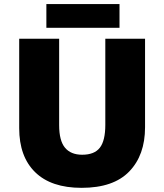

<svg xmlns="http://www.w3.org/2000/svg" viewBox="-20 -902 797 932"><path d="M684.1 -713.9V-284.2Q684.1 -148.9 607.4 -69.6Q530.8 9.8 376 9.8Q228.5 9.8 150.9 -65.9Q73.2 -141.6 73.2 -279.8V-713.9H267.1V-294.9Q267.1 -219.2 295.4 -185.1Q323.7 -150.9 378.9 -150.9Q438.5 -150.9 464.8 -185.1Q491.2 -219.2 491.2 -295.9V-713.9ZM560.1 -882.3V-767.1H205.1V-882.3Z"/></svg>

Font: Open Sans ExtraBold
Style: Regular
Weight: 800
Designer: Monotype Design Team
Foundry: Monotype Imaging Inc.
Version: Version 3.003; ttfautohint (v1.8.4)